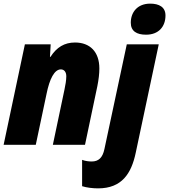

<svg xmlns="http://www.w3.org/2000/svg" viewBox="-21 -797 931 1057"><path d="M783 -606C852 -606 890 -650 890 -712C890 -758 855 -777 806 -777C735 -777 699 -729 699 -672C699 -625 732 -606 783 -606ZM-1 0H176L235 -279C252 -364 279 -415 314 -415C332 -415 344 -401 344 -377C344 -356 339 -327 334 -304L270 0H447L515 -323C522 -358 526 -391 526 -420C526 -512 474 -563 392 -563C334 -563 291 -537 257 -484H254L258 -553H116ZM519 240C650 240 702 158 726 45L853 -553H677L554 23C544 72 521 92 484 92C469 92 449 90 431 83V228C456 236 490 240 519 240Z"/></svg>

Font: Noto Sans UI SemiCondensed Black
Style: Italic
Weight: 900
Width: 4
Italic angle: -372°
Designer: Monotype Design Team
Foundry: Monotype Imaging Inc.
Version: Version 1.901